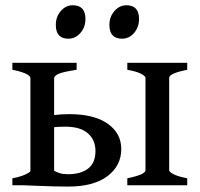

<svg xmlns="http://www.w3.org/2000/svg" viewBox="-20 -687 740 712"><path d="M25.9 0V-25.9Q55.2 -31.2 74 -40Q92.8 -48.8 92.8 -53.2V-396.5Q92.8 -406.7 72.8 -415Q52.7 -423.3 25.9 -428.2V-454.1H264.2V-428.2Q215.8 -420.9 198.2 -413.6Q180.7 -406.2 180.7 -396.5V-34.7Q180.7 -24.4 237.8 -20.5V0ZM232.4 4.9Q211.4 4.9 181.9 4.2Q152.3 3.4 121.6 2.2Q90.8 1 66.4 0L180.7 -53.7Q191.9 -47.9 202.9 -44.4Q213.9 -41 232.4 -41Q279.8 -41 306.9 -62Q334 -83 334 -127Q334 -168 305.9 -192.6Q277.8 -217.3 221.7 -217.3Q194.8 -217.3 172.6 -214.6Q150.4 -211.9 134.8 -209L130.9 -251.5Q151.4 -256.8 179.2 -260.3Q207 -263.7 237.3 -263.7Q329.1 -263.7 379.4 -228.3Q429.7 -192.9 429.7 -134.3Q429.7 -72.3 378.4 -33.7Q327.1 4.9 232.4 4.9ZM452.1 0V-25.9Q519.5 -39.6 519.5 -55.7V-398.4Q519.5 -404.3 503.7 -413.1Q487.8 -421.9 452.1 -428.2V-454.1H674.3V-428.2Q607.4 -415 607.4 -398.4V-55.7Q607.4 -49.8 623 -41.3Q638.7 -32.7 674.3 -25.9V0ZM296.9 -616.7Q296.9 -586.4 278.3 -564.9Q259.8 -543.5 233.4 -543.5Q187 -543.5 187 -594.7Q187 -625 205.6 -646.2Q224.1 -667.5 249.5 -667.5Q296.9 -667.5 296.9 -616.7ZM495.6 -616.7Q495.6 -586.4 477.3 -564.9Q459 -543.5 432.6 -543.5Q385.7 -543.5 385.7 -594.7Q385.7 -625 404.5 -646.2Q423.3 -667.5 448.7 -667.5Q495.6 -667.5 495.6 -616.7Z"/></svg>

Font: Gentium Book Plus
Style: Regular
Weight: 400
Designer: Victor Gaultney, Annie Olsen, Iska Routamaa, Becca Hirsbrunner
Foundry: SIL International
Version: Version 6.101